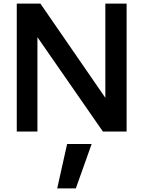

<svg xmlns="http://www.w3.org/2000/svg" viewBox="-20 -731 836 1067"><path d="M401.4 315.9 489.3 69.3H353L297.9 315.9ZM188 0V-524.4C211.9 -490.2 333.5 -315.4 551.8 0H683.6V-710.9H565.4V-187.5L204.6 -710.9H73.2V0Z"/></svg>

Font: Ride
Style: Bold
Weight: 700
Version: Version 3.000